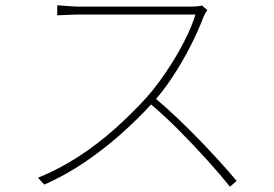

<svg xmlns="http://www.w3.org/2000/svg" viewBox="-20 -698 1040 728"><path d="M766 -660Q763 -656 758.5 -648Q754 -640 752 -635Q733 -584 702 -523Q671 -462 633 -404.5Q595 -347 555 -304Q500 -244 436 -187.5Q372 -131 300.5 -82.5Q229 -34 148 2L124 -24Q205 -57 278 -104.5Q351 -152 416.5 -210.5Q482 -269 538 -331Q573 -371 610 -425.5Q647 -480 677 -538Q707 -596 721 -643Q714 -643 680.5 -643Q647 -643 599.5 -643Q552 -643 499.5 -643Q447 -643 399.5 -643Q352 -643 320 -643Q288 -643 281 -643Q266 -643 246.5 -642Q227 -641 212 -640.5Q197 -640 197 -640V-678Q197 -678 211.5 -677Q226 -676 245.5 -674.5Q265 -673 281 -673Q288 -673 318.5 -673Q349 -673 394 -673Q439 -673 488.5 -673Q538 -673 583.5 -673Q629 -673 660.5 -673Q692 -673 700 -673Q716 -673 727 -674Q738 -675 746 -677ZM568 -326Q611 -290 654 -249Q697 -208 738 -165.5Q779 -123 814.5 -84Q850 -45 877 -12L852 10Q817 -34 766.5 -90Q716 -146 659.5 -203Q603 -260 548 -306Z"/></svg>

Font: Noto Sans JP
Style: Regular
Weight: 100
Designer: Ryoko NISHIZUKA 西塚涼子 (kana, bopomofo & ideographs); Paul D. Hunt (Latin, Greek & Cyrillic); Sandoll Communications 산돌커뮤니
Foundry: Adobe
Version: Version 2.004;hotconv 1.0.118;makeotfexe 2.5.65603